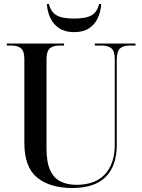

<svg xmlns="http://www.w3.org/2000/svg" viewBox="-20 -932 713 962"><path d="M342 10Q231 10 166.5 -42Q102 -94 102 -216V-636Q102 -676 85 -690Q68 -704 35 -704H14V-714H301V-704H279Q246 -704 229.5 -689.5Q213 -675 213 -633V-190Q213 -119 231.5 -79Q250 -39 284 -22.5Q318 -6 363 -6Q457 -6 506 -59Q555 -112 555 -206V-636Q555 -676 538 -690Q521 -704 488 -704H455V-714H659V-704H629Q597 -704 581 -689Q565 -674 565 -632V-206Q565 -101 509.5 -45.5Q454 10 342 10ZM351 -771Q306 -771 276.5 -790.5Q247 -810 232 -842.5Q217 -875 215 -912H225Q234 -874 261.5 -856.5Q289 -839 351 -839Q413 -839 440.5 -856.5Q468 -874 477 -912H487Q485 -875 470.5 -842.5Q456 -810 426.5 -790.5Q397 -771 351 -771Z"/></svg>

Font: Noto Serif Display SemiCondensed Medium
Style: Regular
Weight: 500
Width: 4
Designer: Monotype Design Team
Foundry: Monotype Imaging Inc.
Version: Version 2.009